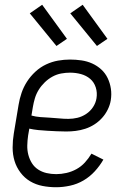

<svg xmlns="http://www.w3.org/2000/svg" viewBox="-20 -778 540 806"><path d="M216 8Q186 8 158 2.5Q130 -3 106.5 -17Q83 -31 66 -53.5Q49 -76 41 -102.5Q33 -129 33 -158.5Q33 -188 38 -218L58 -338Q62 -363 70.5 -388Q79 -413 93.5 -435.5Q108 -458 128.5 -477Q149 -496 173.5 -507.5Q198 -519 223.5 -523.5Q249 -528 274 -528Q298 -528 322 -524.5Q346 -521 367 -511.5Q388 -502 405 -486.5Q422 -471 432 -450Q442 -429 445.5 -405.5Q449 -382 445 -357Q442 -338 432.5 -318.5Q423 -299 408.5 -283Q394 -267 376 -255.5Q358 -244 338 -237.5Q318 -231 298 -228.5Q278 -226 258 -226Q238 -226 218.5 -227Q199 -228 179.5 -229Q160 -230 140.5 -232Q121 -234 103 -238L98 -209Q95 -188 94.5 -167.5Q94 -147 99 -128Q104 -109 114 -93Q124 -77 140 -66.5Q156 -56 175.5 -51.5Q195 -47 216 -47Q237 -47 259 -52Q281 -57 301 -68Q321 -79 336.5 -96Q352 -113 364 -133L414 -108Q399 -82 378 -59Q357 -36 330.5 -20.5Q304 -5 274 1.5Q244 8 216 8ZM267 -279Q286 -279 305 -283.5Q324 -288 341.5 -299.5Q359 -311 370.5 -328.5Q382 -346 385 -365Q389 -389 382 -411Q375 -433 358.5 -447Q342 -461 320 -467Q298 -473 274 -473Q256 -473 237 -469.5Q218 -466 200.5 -456.5Q183 -447 168 -432.5Q153 -418 142.5 -401Q132 -384 126.5 -365.5Q121 -347 118 -329L112 -293Q130 -288 149.5 -286.5Q169 -285 189 -284Q209 -283 228 -281Q247 -279 267 -279ZM387 -585 275 -722 327 -758 431 -615ZM217 -585 105 -722 157 -758 261 -615Z"/></svg>

Font: Iosevka SS18 Light
Style: Italic
Weight: 300
Italic angle: -9°
Monospace: yes
Designer: Belleve Invis
Foundry: Belleve Invis
Version: Version 25.1.1; ttfautohint (v1.8.4)